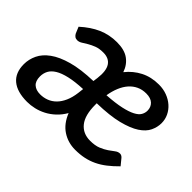

<svg xmlns="http://www.w3.org/2000/svg" viewBox="-106 -734 956 956"><g transform="rotate(45 372.5 -255.5)"><path d="M553.5 -517.5Q584.5 -517.5 611 -507.5Q637.5 -497.5 657 -480.2Q676.5 -463 687.5 -440Q698.5 -417 698.5 -390.5Q698.5 -362.5 685.5 -335Q672.5 -307.5 639 -285.5Q605.5 -263.5 547.8 -249Q490 -234.5 400 -232.5V-222Q400 -148.5 428.8 -112.8Q457.5 -77 508.5 -77Q543 -77 566 -86.5Q589 -96 605.2 -107.2Q621.5 -118.5 633.8 -128Q646 -137.5 659.5 -137.5Q670 -137.5 679 -127.5L706 -94.5Q680 -68 655.2 -48.8Q630.5 -29.5 604.2 -17Q578 -4.5 549.5 1.5Q521 7.5 487.5 7.5Q437 7.5 397 -18.8Q357 -45 335.5 -99Q319 -70.5 297 -50Q275 -29.5 250.5 -16.8Q226 -4 200 2Q174 8 149.5 8Q79 8 42.2 -22.8Q5.5 -53.5 5.5 -113.5Q5.5 -148 20.8 -180.2Q36 -212.5 71.5 -238.2Q107 -264 165.2 -280.2Q223.5 -296.5 310 -299L313.5 -324Q320.5 -380 302.8 -407.2Q285 -434.5 244.5 -434.5Q216 -434.5 196.2 -426.8Q176.5 -419 161.2 -410Q146 -401 133.8 -393.2Q121.5 -385.5 109 -385.5Q98.5 -385.5 91.5 -391Q84.5 -396.5 80.5 -404.5L66.5 -438Q111 -478.5 157 -498.8Q203 -519 256.5 -519Q309.5 -519 340.2 -496.8Q371 -474.5 384 -435.5Q414.5 -474 457 -495.8Q499.5 -517.5 553.5 -517.5ZM302 -234.5Q246 -232 208.2 -223.2Q170.5 -214.5 147.8 -200.5Q125 -186.5 115.2 -168Q105.5 -149.5 105.5 -127Q105.5 -95 122.5 -79.8Q139.5 -64.5 169 -64.5Q193 -64.5 214.5 -72.8Q236 -81 253.2 -98.2Q270.5 -115.5 282.2 -142Q294 -168.5 298.5 -204.5ZM540 -441.5Q512 -441.5 489.8 -431Q467.5 -420.5 450.8 -401.5Q434 -382.5 422.8 -355.5Q411.5 -328.5 406 -295Q466 -299 504.5 -307.5Q543 -316 565.5 -327.8Q588 -339.5 596.5 -354.2Q605 -369 605 -385Q605 -410 588.5 -425.8Q572 -441.5 540 -441.5Z"/></g></svg>

Font: Lato Semibold
Style: Italic
Weight: 600
Italic angle: -7°
Designer: Lukasz Dziedzic
Foundry: tyPoland Lukasz Dziedzic
Version: Version 2.006; 2014-01-15